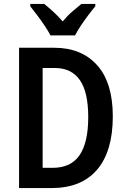

<svg xmlns="http://www.w3.org/2000/svg" viewBox="-20 -1050 644 977"><path d="M554 -458Q554 -280 474 -186.5Q394 -93 242 -93H77V-807H256Q395 -807 474.5 -718Q554 -629 554 -458ZM429 -454Q429 -582 386 -643Q343 -704 259 -704H197V-196H248Q341 -196 385 -260.5Q429 -325 429 -454ZM237 -870Q226 -891 208 -918Q190 -945 170 -971.5Q150 -998 134 -1018V-1030H205Q225 -1014 250.5 -991Q276 -968 299 -941Q323 -970 347 -990.5Q371 -1011 394 -1030H465V-1018Q449 -999 429 -972.5Q409 -946 391 -919Q373 -892 362 -870Z"/></svg>

Font: Noto Sans Kannada UI Condensed SemiBold
Style: Regular
Weight: 600
Width: 3
Designer: Jelle Bosma - Monotype Design Team
Foundry: Monotype Imaging Inc.
Version: Version 2.005; ttfautohint (v1.8.4.7-5d5b)